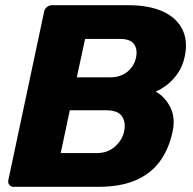

<svg xmlns="http://www.w3.org/2000/svg" viewBox="-20 -720 745 740"><path d="M32 0Q22 0 16 -7.5Q10 -15 12 -25L150 -675Q152 -686 161 -693Q170 -700 180 -700H473Q554 -700 607 -676Q660 -652 682.5 -607.5Q705 -563 692 -502Q684 -464 664.5 -436.5Q645 -409 622.5 -392Q600 -375 580 -367Q615 -348 636 -307.5Q657 -267 645 -212Q631 -146 596.5 -98.5Q562 -51 503.5 -25.5Q445 0 359 0ZM214 -130H353Q395 -130 423 -155Q451 -180 458 -212Q466 -247 450.5 -271Q435 -295 389 -295H249ZM276 -422H404Q445 -422 471 -443.5Q497 -465 504 -497Q511 -529 497 -549.5Q483 -570 442 -570H308Z"/></svg>

Font: Rubik
Style: Bold Italic
Weight: 700
Italic angle: -12°
Designer: Hubert and Fischer
Foundry: Hubert and Fischer
Version: Version 2.300;gftools[0.9.30]